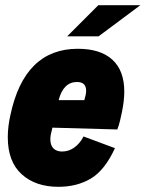

<svg xmlns="http://www.w3.org/2000/svg" viewBox="-20 -710 561 740"><path d="M459 -357Q459 -322 450 -278Q448 -268 443 -246.5Q438 -225 432 -211L182 -218Q174 -189 174 -174Q174 -150 186 -138Q198 -126 219 -126Q245 -126 266.5 -141.5Q288 -157 302 -184L423 -139Q384 -54 330.5 -22Q277 10 205 10Q117 10 63.5 -38.5Q10 -87 10 -181Q10 -222 20 -266Q74 -522 280 -522Q367 -522 413 -480Q459 -438 459 -357ZM206 -324H305Q312 -347 312 -360Q312 -394 277 -394Q224 -394 206 -324ZM359 -690H521L360 -570H239Z"/></svg>

Font: Decalotype Black Italic
Style: Regular
Weight: 900
Italic angle: -12°
Designer: Alfredo Marco Pradil
Foundry: Alfredo Marco Pradil
Version: Version 1.0